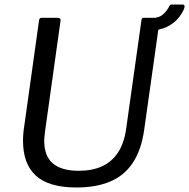

<svg xmlns="http://www.w3.org/2000/svg" viewBox="-20 -821 838 851"><path d="M619 -245Q606 -155 568 -98.5Q530 -42 467.5 -16Q405 10 319 10Q197 10 139.5 -42Q82 -94 82 -197Q82 -213 83.5 -230.5Q85 -248 88 -266L153 -730Q154 -737 156.5 -739.5Q159 -742 164 -742H236Q243 -742 246.5 -738Q250 -734 248 -727L180 -241Q179 -229 177.5 -218.5Q176 -208 176 -197Q176 -129 214.5 -96.5Q253 -64 329 -64Q389 -64 432.5 -84Q476 -104 503 -145Q530 -186 539 -249L607 -732Q608 -738 610 -740Q612 -742 617 -742H676Q682 -742 684.5 -738Q687 -734 687 -727L619 -245ZM788 -801Q796 -801 797.5 -796.5Q799 -792 797 -785Q788 -761 768.5 -738.5Q749 -716 719 -701.5Q689 -687 648 -687L653 -741Q685 -741 703.5 -758Q722 -775 731 -795Q734 -800 737.5 -800.5Q741 -801 745 -801Z"/></svg>

Font: Libre Franklin
Style: Italic
Weight: 400
Italic angle: -8°
Designer: Pablo Impallari, Rodrigo Fuenzalida, Nhung Nguyen
Foundry: Impallari Type
Version: Version 3.000